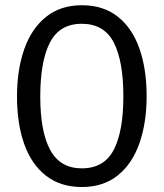

<svg xmlns="http://www.w3.org/2000/svg" viewBox="-20 -720 640 751"><path d="M553.5 -343.5Q553.5 -239.5 525.2 -159.2Q497 -79 440.5 -33.8Q384 11.5 300 11.5Q216.5 11.5 159.8 -32.8Q103 -77 74.8 -156.5Q46.5 -236 46.5 -342.5Q46.5 -447 74.8 -527.5Q103 -608 159.8 -653.8Q216.5 -699.5 300 -699.5Q384 -699.5 440.5 -655Q497 -610.5 525.2 -530.5Q553.5 -450.5 553.5 -343.5ZM462.5 -343.5Q462.5 -481 424.8 -554Q387 -627 300 -627Q213 -627 175.2 -553.5Q137.5 -480 137.5 -342.5Q137.5 -205 176.5 -133.2Q215.5 -61.5 300 -61.5Q387 -61.5 424.8 -133.8Q462.5 -206 462.5 -343.5Z"/></svg>

Font: Fast_Mono
Style: Regular
Weight: 400
Monospace: yes
Designer: Carrois Corporate, Edenspiekermann AG, Nikita Prokopov
Foundry: Carrois Corporate, Edenspiekermann AG, Nikita Prokopov
Version: Version 5.002